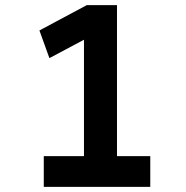

<svg xmlns="http://www.w3.org/2000/svg" viewBox="-20 -730 725 750"><path d="M308 -49V-617L348 -596L173 -503L134 -611L319 -710H437V-49ZM151 0V-120H567V0Z"/></svg>

Font: Lexend Zetta Medium
Style: Regular
Weight: 500
Designer: Bonnie Shaver-Troup, Thomas Jockin
Foundry: Lexend
Version: Version 1.007